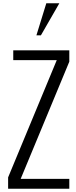

<svg xmlns="http://www.w3.org/2000/svg" viewBox="-20 -1146 463 1166"><path d="M201.2 -931.6 261.2 -1126H340.3L228.5 -931.6ZM29.3 0V-68.8L324.7 -780.8H60.5V-840.3H400.9V-771.5L105.5 -59.6H400.9V0Z"/></svg>

Font: Oswald-Light
Style: Light
Weight: 300
Designer: vernon adams
Foundry: vernon adams
Version: Version ; ttfautohint (v0.92.18-e454-dirty) -l 8 -r 50 -G 20